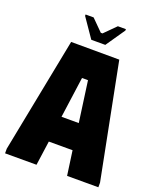

<svg xmlns="http://www.w3.org/2000/svg" viewBox="-158 -963 866 1056"><g transform="rotate(20 275.5 -434.5)"><path d="M2 0V-27L134 -700L416 -699L548 -27V0H365L345 -143H206L186 0ZM225 -295H326L293 -534H258ZM234 -749 157 -861V-869H204L270 -803H280L346 -869H393V-861L316 -749Z"/></g></svg>

Font: Phudu ExtraBold
Style: Regular
Weight: 800
Version: Version 1.005;gftools[0.9.23]